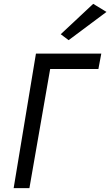

<svg xmlns="http://www.w3.org/2000/svg" viewBox="-20 -979 574 999"><path d="M534 -917 337 -770 296 -801 465 -959ZM167 -700H507L492 -620H241L133 0H51Z"/></svg>

Font: Von Book
Style: Italic
Weight: 400
Version: Version 4.000; ttfautohint (v1.8.4.7-5d5b)